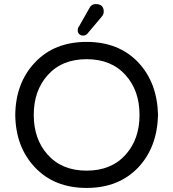

<svg xmlns="http://www.w3.org/2000/svg" viewBox="-20 -914 851 944"><path d="M406 -708Q564 -708 660 -607Q753 -508 757 -349Q753 -190 660 -91Q564 10 406 10Q247 10 152 -91Q57 -191 55 -349Q57 -507 152 -607Q247 -708 406 -708ZM406 -75Q528 -75 598 -154Q666 -230 666 -349Q666 -468 598 -544Q528 -623 406 -623Q284 -623 214 -544Q146 -468 146 -349Q146 -230 214 -154Q284 -75 406 -75ZM420 -875Q430 -894 450 -894Q490 -894 490 -857Q490 -843 480 -832L411 -750Q402 -739 389.5 -739Q377 -739 369.5 -746.5Q362 -754 362 -763Q362 -778 369 -785Z"/></svg>

Font: Varela Round
Style: Regular
Weight: 400
Designer: Joe Prince
Foundry: Joe Prince
Version: Version 1.000